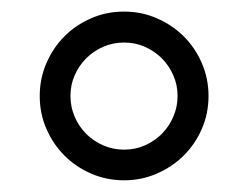

<svg xmlns="http://www.w3.org/2000/svg" viewBox="-20 -744 427 330"><path d="M101.1 -579.1Q101.1 -560.1 108.4 -543.2Q115.7 -526.4 128.2 -513.9Q140.6 -501.5 157.5 -494.1Q174.3 -486.8 193.4 -486.8Q212.4 -486.8 229 -494.1Q245.6 -501.5 258.1 -513.9Q270.5 -526.4 277.8 -543.2Q285.2 -560.1 285.2 -579.1Q285.2 -598.1 277.8 -614.7Q270.5 -631.3 258.1 -643.8Q245.6 -656.2 229 -663.6Q212.4 -670.9 193.4 -670.9Q174.3 -670.9 157.5 -663.6Q140.6 -656.2 128.2 -643.8Q115.7 -631.3 108.4 -614.7Q101.1 -598.1 101.1 -579.1ZM48.3 -579.1Q48.3 -608.9 59.8 -635.5Q71.3 -662.1 90.8 -681.6Q110.4 -701.2 136.7 -712.6Q163.1 -724.1 193.4 -724.1Q223.1 -724.1 249.5 -712.6Q275.9 -701.2 295.7 -681.6Q315.4 -662.1 326.9 -635.5Q338.4 -608.9 338.4 -579.1Q338.4 -548.8 326.9 -522.5Q315.4 -496.1 295.7 -476.6Q275.9 -457 249.5 -445.6Q223.1 -434.1 193.4 -434.1Q163.1 -434.1 136.7 -445.6Q110.4 -457 90.8 -476.6Q71.3 -496.1 59.8 -522.5Q48.3 -548.8 48.3 -579.1Z"/></svg>

Font: Federov2
Style: Regular
Weight: 400
Designer: Olexa M. Volochay | Cyreal.org
Foundry: Olexa M. Volochay | Cyreal.org
Version: Version 1.000